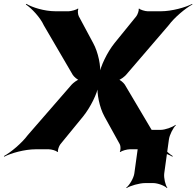

<svg xmlns="http://www.w3.org/2000/svg" viewBox="-93 -769 1011 989"><path d="M387 -547 313 -685C308 -694 306 -717 311 -723L308 -725C302 -719 273 -711 261 -711H193C135 -711 73 -731 43 -749L40 -746C69 -727 114 -680 133 -638L282 -383C287 -375 307 -356 317 -356V-360C307 -360 283 -341 276 -333L50 -73C19 -31 -39 17 -73 35L-71 38C-37 20 34 0 90 0H159C171 0 198 7 202 14L206 12C203 5 211 -17 218 -26L335 -169C373 -216 409 -289 414 -329H410C405 -289 419 -216 445 -169L524 -26C529 -17 529 5 524 12L528 14C534 7 563 0 575 0H644C700 0 765 20 795 38L797 35C767 17 723 -31 704 -73L550 -333C545 -341 525 -360 515 -360V-356C525 -356 549 -375 556 -383L775 -638C806 -680 863 -727 898 -746L897 -749C863 -731 792 -711 736 -711H667C655 -711 628 -719 624 -725L621 -723C624 -717 616 -694 609 -685L497 -547C459 -500 424 -426 418 -385H422C428 -426 413 -500 387 -547ZM753 124 777 -50C780 -74 799 -111 813 -124L811 -126C796 -114 758 -100 734 -100H693C663 -100 617 -114 603 -126L601 -124C614 -111 626 -74 623 -50L599 124C596 148 574 185 557 198L559 200C577 188 625 174 655 174H696C720 174 756 188 767 200L769 198C759 185 750 148 753 124Z"/></svg>

Font: Asimov
Style: EdgeWideIt
Weight: 500
Designer: Google
Version: Version 2.000980: 2014